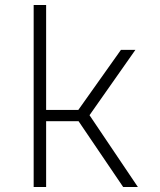

<svg xmlns="http://www.w3.org/2000/svg" viewBox="-20 -750 640 770"><path d="M115 0H165V-264H295L474 0H533L339 -288L523 -550H465L294 -309H165V-730H115Z"/></svg>

Font: JetBrains Mono Thin
Style: Regular
Weight: 100
Monospace: yes
Designer: Philipp Nurullin, Konstantin Bulenkov
Foundry: JetBrains
Version: Version 2.305